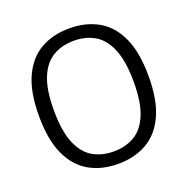

<svg xmlns="http://www.w3.org/2000/svg" viewBox="-134 -876 987 1011"><g transform="rotate(-20 360.0 -370.5)"><path d="M360 9.5Q267.5 9.5 198.5 -29.8Q129.5 -69 91 -152.8Q52.5 -236.5 52.5 -370Q52.5 -503.5 91 -587.2Q129.5 -671 198.8 -710.2Q268 -749.5 360 -749.5Q452 -749.5 521.2 -710.2Q590.5 -671 628.8 -587.2Q667 -503.5 667 -370Q667 -236.5 628.5 -152.8Q590 -69 520.8 -29.8Q451.5 9.5 360 9.5ZM360 -60Q427 -60 477.2 -89.8Q527.5 -119.5 555.2 -187Q583 -254.5 583 -367.5Q583 -483 555.2 -551.5Q527.5 -620 477.2 -650Q427 -680 360 -680Q292.5 -680 242.2 -650.2Q192 -620.5 164.2 -553.2Q136.5 -486 136.5 -372.5Q136.5 -256.5 164.2 -188.2Q192 -120 242.2 -90Q292.5 -60 360 -60Z"/></g></svg>

Font: Encode Sans
Style: Regular
Weight: 400
Designer: Multiple Designers
Foundry: Impallari Type
Version: Version 3.002; ttfautohint (v1.8.3) -l 8 -r 50 -G 200 -x 14 